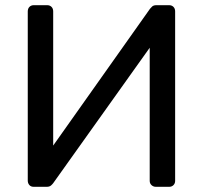

<svg xmlns="http://www.w3.org/2000/svg" viewBox="-20 -720 782 740"><path d="M110 0Q99 0 93 -7Q87 -14 87 -24V-676Q87 -687 93.5 -693.5Q100 -700 110 -700H162Q172 -700 178.5 -693.5Q185 -687 185 -676V-159L558 -686Q561 -690 566.5 -695Q572 -700 583 -700H632Q642 -700 648.5 -693.5Q655 -687 655 -676V-23Q655 -13 648.5 -6.5Q642 0 632 0H581Q571 0 564 -6.5Q557 -13 557 -23V-536L185 -14Q183 -11 177 -5.5Q171 0 160 0Z"/></svg>

Font: Rubik Light
Style: Regular
Weight: 400
Version: Version 2.101